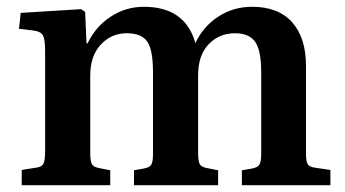

<svg xmlns="http://www.w3.org/2000/svg" viewBox="-20 -546 1018 566"><path d="M44 0V-45L88 -52Q103 -54 108 -63.5Q113 -73 113 -99V-395Q113 -429 107 -441Q101 -453 79 -456L36 -461L41 -508L219 -519L231 -511L235 -418H238Q262 -468 306.5 -497Q351 -526 404 -526Q526 -526 556 -419Q579 -468 623.5 -497Q668 -526 723 -526Q801 -526 841.5 -480Q882 -434 882 -352V-92Q882 -70 887.5 -61.5Q893 -53 913 -51L954 -45V0H693V-44L722 -49Q739 -52 744.5 -60.5Q750 -69 750 -92V-333Q750 -398 732 -423Q714 -448 673 -448Q626 -448 595 -415.5Q564 -383 564 -324V-95Q564 -74 568 -64Q572 -54 588 -51L623 -44V0H375V-44L403 -49Q421 -52 426 -60.5Q431 -69 431 -92V-333Q431 -399 414 -423.5Q397 -448 354 -448Q308 -448 277 -414.5Q246 -381 246 -323V-95Q246 -72 250.5 -63Q255 -54 270 -51L305 -44V0Z"/></svg>

Font: Literata 36pt SemiBold
Style: Regular
Weight: 600
Designer: Latin by Veronika Burian and Jose Scaglione. Greek by Irene Vlachou. Cyrillic by Vera Evstafieva.
Foundry: TypeTogether
Version: Version 3.002